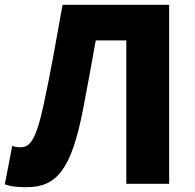

<svg xmlns="http://www.w3.org/2000/svg" viewBox="-33 -764 809 798"><path d="M77 14C201 14 263 -56 312 -309C330 -403 347 -494 365 -596H492V0H670V-744H227C202 -605 178 -465 148 -327C114 -170 87 -152 51 -152C37 -152 28 -154 18 -158L-13 2C11 11 35 14 77 14Z"/></svg>

Font: Noto Sans T Chinese Black
Style: Bold
Weight: 900
Designer: Ryoko NISHIZUKA (kana & ideographs); Paul D. Hunt (Latin, Greek & Cyrillic); Wenlong ZHANG (bopomofo); Sandoll Communica
Foundry: Adobe Systems Incorporated
Version: Version 1.000;PS 1;hotconv 1.0.78;makeotf.lib2.5.61930